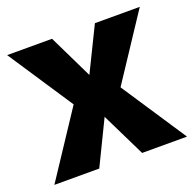

<svg xmlns="http://www.w3.org/2000/svg" viewBox="-98 -621 732 723"><g transform="rotate(-20 267.5 -260.0)"><path d="M181.7 0 292.8 -228.7 351.5 -244.8 533.3 -520H353.5L241.5 -291.3L183.7 -275.2L1.8 0ZM533.3 0 351.5 -275.2 292.8 -291.3 181.7 -520H1.8L183.7 -244.8L241.5 -228.7L353.5 0Z"/></g></svg>

Font: Murecho Thin
Style: Regular
Weight: 100
Designer: Neil Summerour
Foundry: Positype
Version: Version 1.010